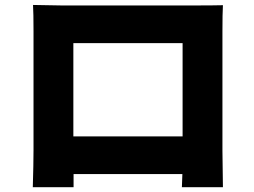

<svg xmlns="http://www.w3.org/2000/svg" viewBox="-20 -743 1040 786"><path d="M727.5 -566.4H280.3V-184.6H727.5ZM890.6 -614.3V-126L892.6 23.4H724.6L726.6 -30.3H281.2V23.4H114.3Q117.2 -73.2 117.2 -127.9V-614.3Q117.2 -691.4 115.2 -722.7Q197.3 -720.7 230.5 -720.7H788.1Q852.5 -720.7 892.6 -721.7Q890.6 -688.5 890.6 -614.3Z"/></svg>

Font: GenEi Gothic M Heavy
Style: Regular
Weight: 800
Designer: o_tamon (Modified); [Source Han Sans]
Ryoko NISHIZUKA  (kana & ideographs); Paul D. Hunt (Latin, Greek & Cyrillic); Wenl
Version: Version 1.1a;Original Version 1.004